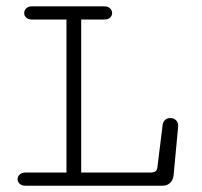

<svg xmlns="http://www.w3.org/2000/svg" viewBox="-20 -592 645 612"><path d="M312.5 -571.8H81.5C65.4 -571.8 57.1 -561 57.1 -550.3C57.1 -540 64.9 -529.8 81.1 -529.8H191.9V-42H60.5C44.4 -42 36.1 -31.2 36.1 -21C36.1 -10.3 44.4 0 61 0H498C519 0 530.8 -14.2 533.2 -32.2L547.9 -189V-191.9C547.9 -207.5 535.6 -215.8 522.9 -215.8C511.7 -215.8 500.5 -209 498.5 -194.8L481.9 -60.1C480.5 -44.9 472.7 -43 461.9 -42H238.8V-529.8H313C329.1 -529.8 337.4 -540 337.4 -550.3C337.4 -561 329.1 -571.8 312.5 -571.8Z"/></svg>

Font: Cutive Mono
Style: Regular
Weight: 400
Monospace: yes
Designer: Vernon Adams
Foundry: Vernon Adams
Version: Version 1.002